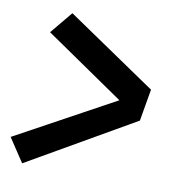

<svg xmlns="http://www.w3.org/2000/svg" viewBox="-80 -682 648 688"><g transform="rotate(10 244.0 -338.5)"><path d="M45 -58 -12 -144 349 -341 62 -538 129 -619 454 -398 434 -282Z"/></g></svg>

Font: Iosevka Term Curly Heavy
Style: Italic
Weight: 900
Italic angle: -9°
Designer: Belleve Invis
Foundry: Belleve Invis
Version: Version 32.3.0